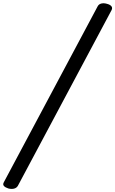

<svg xmlns="http://www.w3.org/2000/svg" viewBox="-106 -1099 718 1196"><path d="M-54 75Q-73 69 -81.5 59.5Q-90 50 -82 36L502 -1059Q509 -1073 525 -1077Q541 -1081 561 -1075Q580 -1070 588 -1060Q596 -1050 589 -1036L5 59Q-3 72 -18.5 76Q-34 80 -54 75Z"/></svg>

Font: Playwrite TZ
Style: Regular
Weight: 400
Designer: Veronika Burian, José Scaglione
Foundry: TypeTogether
Version: Version 1.002